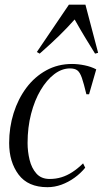

<svg xmlns="http://www.w3.org/2000/svg" viewBox="-20 -788 442 818"><path d="M182 9.5Q99.5 9.5 59.2 -44.2Q19 -98 19 -178.5Q19 -245.5 38 -306Q57 -366.5 92.2 -413.8Q127.5 -461 177 -488.2Q226.5 -515.5 287 -515.5Q312 -515.5 340.2 -509.8Q368.5 -504 390 -492.5L359.5 -386.5H348Q337 -432.5 328.8 -456.2Q320.5 -480 309.5 -488.2Q298.5 -496.5 278 -496.5Q243.5 -496.5 211.2 -472Q179 -447.5 153.2 -404.2Q127.5 -361 112.5 -303.2Q97.5 -245.5 97.5 -178.5Q97.5 -142.5 106 -107.2Q114.5 -72 135 -48.8Q155.5 -25.5 191.5 -25.5Q218 -25.5 241.8 -32.8Q265.5 -40 288.2 -54.8Q311 -69.5 334 -92L343 -73.5Q323.5 -49.5 297.5 -30.8Q271.5 -12 242 -1.2Q212.5 9.5 182 9.5ZM149 -559.5 137 -566.5 273.5 -768H344L398 -563L385 -559.5Q365 -591.5 344.8 -624.8Q324.5 -658 298 -705Q266 -669 232.2 -636Q198.5 -603 149 -559.5Z"/></svg>

Font: Merriweather 144pt Light
Style: Italic
Weight: 300
Italic angle: -7.8°
Version: Version 2.101